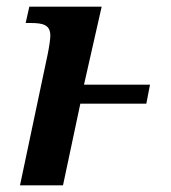

<svg xmlns="http://www.w3.org/2000/svg" viewBox="-20 -556 514 576"><path d="M123 -393 40 0H169L221 -245H419L430 -302H232L285 -536H68L57 -487H72C110 -487 131 -481 131 -449C131 -440 128 -417 123 -393Z"/></svg>

Font: Noto Serif SemiBold
Style: Italic
Weight: 600
Italic angle: -12°
Designer: Monotype Design Team
Foundry: Monotype Imaging Inc.
Version: Version 2.014